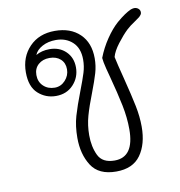

<svg xmlns="http://www.w3.org/2000/svg" viewBox="-74 -707 729 776"><g transform="rotate(-10 290.5 -319.0)"><path d="M551 -617Q551 -611 548 -607Q545 -603 541 -599Q532 -592 520 -584Q500 -571 486 -558Q466 -539 443.5 -509.5Q421 -480 415 -457Q421 -428 437 -366Q456 -291 465 -246.5Q474 -202 474 -161Q474 -89 442 -44.5Q410 0 342 0Q270 0 240 -47Q210 -94 210 -161Q210 -210 221.5 -249.5Q233 -289 255 -346Q272 -390 280 -416Q288 -442 288 -469Q288 -516 261 -541Q234 -566 193 -566Q161 -566 137 -553Q113 -540 105 -520Q129 -534 161 -534Q202 -534 228 -508.5Q254 -483 254 -443Q254 -402 226.5 -372.5Q199 -343 155 -343Q113 -343 82 -371Q51 -399 51 -458Q51 -521 90.5 -562Q130 -603 195 -603Q259 -603 297 -566.5Q335 -530 335 -466Q335 -435 326.5 -406Q318 -377 300 -330Q280 -279 269.5 -241.5Q259 -204 259 -163Q259 -116 276 -80.5Q293 -45 343 -45Q423 -45 423 -159Q423 -207 412.5 -258.5Q402 -310 383 -381Q381 -387 373.5 -417Q366 -447 365 -462Q380 -501 404 -536.5Q428 -572 453 -594Q488 -624 513 -635Q522 -638 527 -638Q537 -638 544 -632Q551 -626 551 -617ZM91 -440Q91 -412 109.5 -394.5Q128 -377 156 -377Q181 -377 199 -396.5Q217 -416 217 -442Q217 -468 200 -483.5Q183 -499 155 -499Q127 -499 109 -483Q91 -467 91 -440Z"/></g></svg>

Font: Mali Light
Style: Regular
Weight: 300
Designer: Kitiyaporn Chalermlarp | Katatrad Aksorn Co.,Ltd.
Foundry: Cadson Demak Co.,Ltd.
Version: Version 1.000; ttfautohint (v1.6)